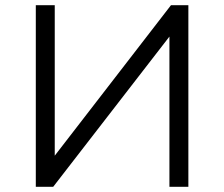

<svg xmlns="http://www.w3.org/2000/svg" viewBox="-20 -720 864 740"><path d="M185 0 633 -579V0H706V-700H639L191 -120V-700H118V0Z"/></svg>

Font: Montserrat Z
Style: Regular
Weight: 400
Designer: Julieta Ulanovsky
Foundry: Julieta Ulanovsky
Version: Version 8.000